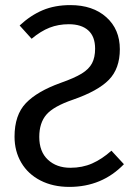

<svg xmlns="http://www.w3.org/2000/svg" viewBox="-20 -721 527 753"><path d="M450 -528Q450 -452 407 -408Q364 -364 266 -330Q190 -304 162 -271.5Q134 -239 134 -184Q134 -126 168 -94.5Q202 -63 256 -63Q303 -63 341.5 -80Q380 -97 417 -130L466 -77Q380 12 252 12Q188 12 139 -13Q90 -38 63.5 -83Q37 -128 37 -185Q37 -270 81.5 -316.5Q126 -363 218 -396Q272 -415 300.5 -432.5Q329 -450 341 -473Q353 -496 353 -530Q353 -578 326 -602Q299 -626 250 -626Q209 -626 174.5 -612.5Q140 -599 104 -569L57 -621Q100 -661 147.5 -681Q195 -701 256 -701Q344 -701 397 -653.5Q450 -606 450 -528Z"/></svg>

Font: Fira Sans Condensed
Style: Regular
Weight: 400
Width: 3
Designer: bBox Type GmbH & Carrois Corporate GbR & Edenspiekermann AG
Foundry: bBox Type GmbH & Carrois Corporate GbR & Edenspiekermann AG
Version: Version 4.301